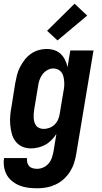

<svg xmlns="http://www.w3.org/2000/svg" viewBox="-32 -792 552 1035"><path d="M169 223Q144 223 120 220Q96 217 74.5 208.5Q53 200 34.5 185.5Q16 171 5 151.5Q-6 132 -10 108.5Q-14 85 -10 60H114Q112 72 115 84Q118 96 125.5 104Q133 112 144.5 115Q156 118 169 118Q186 118 203 110Q220 102 231.5 87.5Q243 73 248.5 55.5Q254 38 257 21L272 -70Q261 -53 246 -37.5Q231 -22 213 -12Q195 -2 174.5 3Q154 8 135 8Q109 8 87 -2Q65 -12 51 -31Q37 -50 31 -73.5Q25 -97 23 -122Q21 -147 23.5 -172.5Q26 -198 31 -223L50 -343Q54 -365 59.5 -387Q65 -409 75.5 -429.5Q86 -450 100.5 -469Q115 -488 134 -501.5Q153 -515 175 -521.5Q197 -528 219 -528Q241 -528 261 -521.5Q281 -515 295.5 -501Q310 -487 319 -468.5Q328 -450 332 -430L347 -520H472L379 38Q375 63 367 87.5Q359 112 345 134Q331 156 311 174Q291 192 267 203Q243 214 218.5 218.5Q194 223 169 223ZM204 -97Q219 -97 235 -103Q251 -109 263 -121Q275 -133 281.5 -148.5Q288 -164 290 -179L310 -299Q313 -313 314 -326.5Q315 -340 314 -353Q313 -366 310 -379Q307 -392 299.5 -402Q292 -412 280.5 -417.5Q269 -423 255 -423Q239 -423 223 -414Q207 -405 196.5 -390.5Q186 -376 180.5 -359.5Q175 -343 173 -326L153 -206Q151 -194 150 -182Q149 -170 149.5 -158Q150 -146 153 -135Q156 -124 162.5 -115Q169 -106 180.5 -101.5Q192 -97 204 -97ZM278 -574 222 -626 370 -772 438 -708Z"/></svg>

Font: Iosevka Curly Extrabold
Style: Italic
Weight: 800
Italic angle: -9°
Monospace: yes
Designer: Belleve Invis
Foundry: Belleve Invis
Version: Version 22.1.2; ttfautohint (v1.8.4)